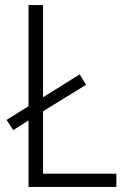

<svg xmlns="http://www.w3.org/2000/svg" viewBox="-20 -734 499 754"><path d="M92 0V-261L32 -223L6 -263L92 -317V-714H149V-352L293 -442L318 -401L149 -297V-52H437V0Z"/></svg>

Font: Noto Sans Myanmar SemiCondensed Light
Style: Regular
Weight: 300
Width: 4
Designer: Monotype Design Team
Foundry: Monotype Imaging Inc.
Version: Version 2.107; ttfautohint (v1.8.4.7-5d5b)